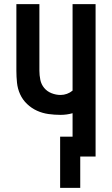

<svg xmlns="http://www.w3.org/2000/svg" viewBox="-20 -755 540 926"><path d="M270 151V-96H330V-209Q316 -205 301.5 -203Q287 -201 272 -201Q243 -201 214 -205Q185 -209 158.5 -221Q132 -233 110.5 -253.5Q89 -274 77 -300.5Q65 -327 62 -356Q59 -385 59 -414V-735H170V-414Q170 -392 174.5 -370Q179 -348 193 -331Q207 -314 228.5 -305.5Q250 -297 272 -297Q288 -297 303 -302.5Q318 -308 330 -318V-735H441V0H367V151Z"/></svg>

Font: Iosevka
Style: Bold
Weight: 700
Monospace: yes
Designer: Belleve Invis
Foundry: Belleve Invis
Version: Version 32.5.0; ttfautohint (v1.8.4)